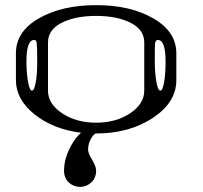

<svg xmlns="http://www.w3.org/2000/svg" viewBox="-20 -520 790 748"><path d="M625 -281.2Q625 -364.3 594.7 -364.3Q585.9 -364.3 584 -350.6Q583 -341.8 583 -281.2Q583 -234.4 589.8 -198.2Q595.7 -167 604.5 -167Q613.3 -167 619.1 -198.2Q625 -228.5 625 -281.2ZM123 -351.6Q122.1 -364.3 113.3 -364.3Q83 -364.3 83 -281.2Q83 -234.4 89.8 -198.2Q95.7 -167 104.5 -167Q113.3 -167 119.1 -198.2Q125 -228.5 125 -281.2Q125 -334 123 -351.6ZM542 -167V-354.5Q542 -404.3 488.8 -431.2Q435.5 -458 354.5 -458Q273.4 -458 220.2 -431.2Q167 -404.3 167 -354.5V-167Q167 -115.2 222.2 -78.6Q277.3 -42 354.5 -42Q431.6 -42 486.8 -78.6Q542 -115.2 542 -167ZM354.5 144.5Q354.5 173.8 335.4 190.9Q316.4 208 292 208Q266.6 208 248 190.9Q229.5 173.8 229.5 144.5Q229.5 89.8 266.6 31.2Q278.3 12.7 295.9 -2.9Q186.5 -16.6 114.3 -74.7Q42 -132.8 42 -208V-312.5Q42 -397.5 131.8 -448.7Q221.7 -500 354.5 -500Q488.3 -500 577.6 -448.2Q667 -396.5 667 -312.5V-208Q667 -121.1 575.2 -60.5Q483.4 0 354.5 0Q346.7 0 335 19.5Q323.2 39.1 323.2 63.5Q323.2 76.2 338.9 102.5Q354.5 128.9 354.5 144.5Z"/></svg>

Font: okolaksMetalik
Style: bold
Weight: 700
Width: 7
Version: Version 0.6